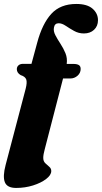

<svg xmlns="http://www.w3.org/2000/svg" viewBox="-42 -755 515 970"><path d="M43 -405.5Q43 -417.5 51.5 -425Q60 -432.5 75 -432.5H117L146 -539.5Q171.5 -635 217.2 -685Q263 -735 343.5 -735Q398.5 -735 425.8 -711Q453 -687 453 -653Q453 -623 433.2 -604.5Q413.5 -586 382 -586Q355 -586 332.2 -598.8Q309.5 -611.5 290.2 -624.5Q271 -637.5 254.5 -637.5Q234 -637.5 230.5 -615.5Q227 -597.5 237.8 -577Q248.5 -556.5 263.5 -533.8Q278.5 -511 288.8 -485.8Q299 -460.5 295 -432H329.5Q346.5 -432 356 -426.5Q365.5 -421 365.5 -406.5Q365.5 -386.5 349.8 -372.5Q334 -358.5 313 -358.5H276.5L184 -1Q176.5 26.5 176.5 42.5Q176.5 59.5 186.5 69.2Q196.5 79 206.8 87.5Q217 96 217 109Q217 129.5 191.2 149.2Q165.5 169 125 181.8Q84.5 194.5 39.5 194.5Q-6 194.5 -17.5 165.5Q-29 136.5 -13.5 78L87.5 -306Q96 -339 90.5 -353.8Q85 -368.5 62.5 -375.5Q43 -387 43 -405.5Z"/></svg>

Font: Fraunces 144pt S050 Black
Style: Italic
Weight: 900
Italic angle: -16°
Version: Version 1.000; ttfautohint (v1.8.3)